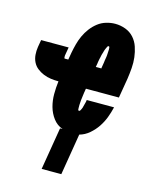

<svg xmlns="http://www.w3.org/2000/svg" viewBox="-112 -615 724 896"><g transform="rotate(15 250.0 -166.5)"><path d="M176 205 210 0H222Q194 -10 176 -34Q158 -58 150 -87Q142 -116 142 -147.5Q142 -179 146 -210Q127 -210 108.5 -212.5Q90 -215 73 -222Q56 -229 42 -240Q28 -251 20 -267Q12 -283 10.5 -302Q9 -321 12 -340L18 -375H151L145 -340Q144 -337 144 -334Q144 -331 144 -328.5Q144 -326 144.5 -323Q145 -320 147 -320H164L170 -355Q174 -376 179.5 -397Q185 -418 194.5 -439Q204 -460 218 -478.5Q232 -497 250 -511Q268 -525 290 -531.5Q312 -538 333 -538Q359 -538 383 -529Q407 -520 423.5 -501.5Q440 -483 448 -459Q456 -435 459 -410Q462 -385 460 -358.5Q458 -332 454 -305L438 -210H279L278 -207Q278 -203 277 -199Q276 -195 275.5 -191Q275 -187 274.5 -183.5Q274 -180 273.5 -176Q273 -172 272.5 -168Q272 -164 271.5 -160Q271 -156 270.5 -152.5Q270 -149 270 -145Q270 -141 269.5 -137Q269 -133 269 -129.5Q269 -126 269 -122Q269 -118 269 -114Q269 -110 269.5 -106Q270 -102 274 -102Q278 -102 280 -106Q282 -110 284 -113.5Q286 -117 287 -121Q288 -125 289 -129Q290 -133 291 -136.5Q292 -140 293 -144Q294 -148 295 -152Q296 -156 296 -160H428Q422 -134 412.5 -109Q403 -84 388 -61.5Q373 -39 351.5 -20.5Q330 -2 304 5L271 205ZM324 -320V-323Q325 -328 325.5 -332.5Q326 -337 327 -341.5Q328 -346 328.5 -350.5Q329 -355 329.5 -359.5Q330 -364 331 -368.5Q332 -373 332.5 -377.5Q333 -382 333.5 -386.5Q334 -391 334 -395.5Q334 -400 334.5 -405Q335 -410 335 -414Q335 -418 334.5 -423.5Q334 -429 330 -429Q326 -429 324 -424.5Q322 -420 320 -416Q318 -412 316.5 -408Q315 -404 314 -400Q313 -396 312 -392.5Q311 -389 309.5 -385Q308 -381 307.5 -377Q307 -373 306 -369Q305 -365 304 -361Q303 -357 302.5 -353Q302 -349 301 -345Q300 -341 300 -337L297 -320Z"/></g></svg>

Font: Iosevka Slab Heavy Oblique
Style: Regular
Weight: 900
Italic angle: -9°
Monospace: yes
Designer: Belleve Invis
Foundry: Belleve Invis
Version: Version 11.1.1; ttfautohint (v1.8.3)